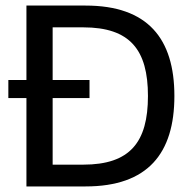

<svg xmlns="http://www.w3.org/2000/svg" viewBox="-20 -670 682 690"><path d="M287.5 0C511.7 0 606.7 -119.2 606.7 -325C606.7 -530.8 511.7 -650 287.5 -650H75V-382.5H10V-317.5H75V0ZM301.7 -317.5V-382.5H169.2V-571.7H279.2C447.5 -571.7 511.7 -490.8 511.7 -325C511.7 -159.2 447.5 -78.3 279.2 -78.3H169.2V-317.5Z"/></svg>

Font: Familjen Grotesk
Style: Regular
Weight: 400
Designer: Anders Wikstroem, Jonas Baeckman, Matilda Gysing, Kristian Moeller
Foundry: Familjen STHLM AB
Version: Version 2.000